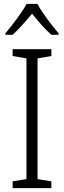

<svg xmlns="http://www.w3.org/2000/svg" viewBox="-20 -967 329 987"><path d="M172 -947H117C93 -903 42 -836 8 -796V-788H45C77 -817 114 -860 145 -897C175 -859 211 -817 244 -788H281V-796C249 -833 196 -902 172 -947ZM244 0V-35L173 -46V-667L244 -679V-714H45V-679L116 -667V-46L45 -35V0Z"/></svg>

Font: Noto Sans Devanagari SemiCondensed Light
Style: Regular
Weight: 300
Width: 4
Designer: Jelle Bosma - Monotype Design Team
Foundry: Monotype Imaging Inc.
Version: Version 2.004